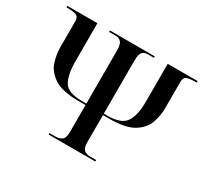

<svg xmlns="http://www.w3.org/2000/svg" viewBox="-144 -924 1212 1135"><g transform="rotate(30 462.0 -357.0)"><path d="M300 0H619V-10H574Q554 -10 537.5 -22Q521 -34 521 -76V-260H564Q676 -260 730.5 -294.5Q785 -329 802 -379.5Q819 -430 819 -479V-659Q819 -689 839 -696.5Q859 -704 905 -704V-714H701V-456Q701 -360 669.5 -315Q638 -270 546 -270H521V-631Q521 -673 533 -688.5Q545 -704 571 -704H613V-714H307V-704H352Q376 -704 389 -688.5Q402 -673 402 -632V-270H370Q276 -270 248.5 -316Q221 -362 221 -456V-714H16V-704Q63 -704 82.5 -696Q102 -688 102 -659V-479Q102 -434 118 -383Q134 -332 188 -296Q242 -260 356 -260H402V-76Q402 -34 384.5 -22Q367 -10 344 -10H300Z"/></g></svg>

Font: Noto Serif Display Semi
Style: Regular
Weight: 600
Designer: Monotype Design Team
Foundry: Monotype Imaging Inc.
Version: Version 1.900